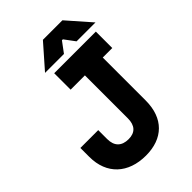

<svg xmlns="http://www.w3.org/2000/svg" viewBox="-264 -1008 1141 1141"><g transform="rotate(-45 307.0 -437.0)"><path d="M320 -897 190 -749H349L398 -815H406L455 -749H614L484 -897ZM267 23C409 23 497 -60 497 -210V-571H577V-709H227V-571H347V-210C347 -150 318 -119 263 -119C204 -119 173 -151 173 -210V-285H23V-210C23 -64 118 23 267 23Z"/></g></svg>

Font: Kalas SG
Style: Bold
Weight: 700
Designer: Kalas
Foundry: Kalas
Version: Version 2.000;FEAKit 1.0